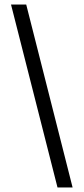

<svg xmlns="http://www.w3.org/2000/svg" viewBox="-20 -749 371 851"><path d="M234.9 82 28.8 -729H96.2L301.8 82Z"/></svg>

Font: Lumene Sans Condensed
Style: Regular
Weight: 400
Width: 3
Designer: Deni Anggara
Version: Version 1.003;Glyphs 3.1.2 (3151)